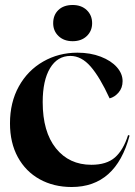

<svg xmlns="http://www.w3.org/2000/svg" viewBox="-20 -734 541 769"><path d="M20 -240Q20 -324 55.5 -388Q91 -452 153 -487.5Q215 -523 290 -523Q342 -523 383.5 -507Q425 -491 448 -465Q471 -439 471 -409Q471 -382 455 -363.5Q439 -345 419 -340Q380 -425 343 -467.5Q306 -510 262 -510Q210 -510 180.5 -461Q151 -412 151 -325Q151 -206 204 -140Q257 -74 346 -74Q407 -74 440.5 -103.5Q474 -133 493 -193L499 -191Q444 15 267 15Q195 15 139 -16Q83 -47 51.5 -104.5Q20 -162 20 -240ZM193 -641Q193 -674 214 -694Q235 -714 271 -714Q306 -714 327.5 -693.5Q349 -673 349 -641Q349 -610 327.5 -589.5Q306 -569 271 -569Q236 -569 214.5 -589.5Q193 -610 193 -641Z"/></svg>

Font: Nyght Serif Medium
Style: Regular
Weight: 500
Designer: Maksym Kobuzan
Version: Version 0.410